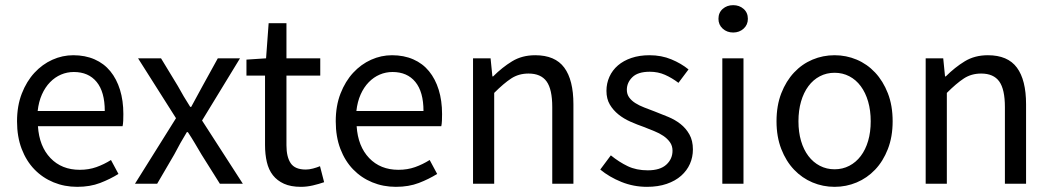

<svg xmlns="http://www.w3.org/2000/svg" viewBox="-20 -712 4072 744"><path d="M279 12Q230 12 187.5 -5.5Q145 -23 113.5 -55.5Q82 -88 64 -135Q46 -182 46 -242Q46 -302 64.5 -349.5Q83 -397 113.5 -430Q144 -463 183 -480.5Q222 -498 264 -498Q310 -498 346.5 -482Q383 -466 407.5 -436Q432 -406 445 -364Q458 -322 458 -270Q458 -257 457.5 -244.5Q457 -232 455 -223H127Q132 -145 175.5 -99.5Q219 -54 289 -54Q324 -54 353.5 -64.5Q383 -75 410 -92L439 -38Q407 -18 368 -3Q329 12 279 12ZM126 -282H386Q386 -356 354.5 -394.5Q323 -433 266 -433Q240 -433 216.5 -423Q193 -413 174 -393.5Q155 -374 142.5 -346Q130 -318 126 -282Z M503 0 662 -254 515 -486H604L669 -379Q680 -359 692 -338.5Q704 -318 717 -298H721Q732 -318 743 -338.5Q754 -359 765 -379L824 -486H910L763 -245L921 0H832L761 -113Q748 -135 735 -157Q722 -179 708 -200H704Q691 -179 679 -157.5Q667 -136 655 -113L589 0Z M1146 12Q1107 12 1080.5 0Q1054 -12 1037.5 -33Q1021 -54 1014 -84Q1007 -114 1007 -150V-419H935V-481L1011 -486L1021 -622H1090V-486H1221V-419H1090V-149Q1090 -104 1106.5 -79.5Q1123 -55 1165 -55Q1178 -55 1193 -59Q1208 -63 1220 -68L1236 -6Q1216 1 1192.5 6.5Q1169 12 1146 12Z M1514 12Q1465 12 1422.5 -5.5Q1380 -23 1348.5 -55.5Q1317 -88 1299 -135Q1281 -182 1281 -242Q1281 -302 1299.5 -349.5Q1318 -397 1348.5 -430Q1379 -463 1418 -480.5Q1457 -498 1499 -498Q1545 -498 1581.5 -482Q1618 -466 1642.5 -436Q1667 -406 1680 -364Q1693 -322 1693 -270Q1693 -257 1692.5 -244.5Q1692 -232 1690 -223H1362Q1367 -145 1410.5 -99.5Q1454 -54 1524 -54Q1559 -54 1588.5 -64.5Q1618 -75 1645 -92L1674 -38Q1642 -18 1603 -3Q1564 12 1514 12ZM1361 -282H1621Q1621 -356 1589.5 -394.5Q1558 -433 1501 -433Q1475 -433 1451.5 -423Q1428 -413 1409 -393.5Q1390 -374 1377.5 -346Q1365 -318 1361 -282Z M1813 0V-486H1881L1888 -416H1891Q1926 -451 1964.5 -474.5Q2003 -498 2054 -498Q2131 -498 2166.5 -450Q2202 -402 2202 -308V0H2120V-297Q2120 -366 2098 -396.5Q2076 -427 2028 -427Q1990 -427 1961 -408Q1932 -389 1895 -352V0Z M2487 12Q2435 12 2388 -7Q2341 -26 2306 -55L2347 -110Q2379 -84 2412.5 -68Q2446 -52 2490 -52Q2538 -52 2562 -74Q2586 -96 2586 -128Q2586 -147 2576 -161Q2566 -175 2550.5 -185.5Q2535 -196 2515 -204Q2495 -212 2475 -220Q2449 -229 2423 -240.5Q2397 -252 2376.5 -268.5Q2356 -285 2343 -307Q2330 -329 2330 -360Q2330 -389 2341.5 -414.5Q2353 -440 2374.5 -458.5Q2396 -477 2427 -487.5Q2458 -498 2497 -498Q2543 -498 2581.5 -482Q2620 -466 2648 -443L2609 -391Q2584 -410 2557 -422Q2530 -434 2498 -434Q2452 -434 2430.5 -413Q2409 -392 2409 -364Q2409 -347 2418 -334.5Q2427 -322 2442 -312.5Q2457 -303 2476.5 -295.5Q2496 -288 2517 -280Q2543 -270 2569.5 -259Q2596 -248 2617 -231.5Q2638 -215 2651.5 -191Q2665 -167 2665 -133Q2665 -103 2653.5 -77Q2642 -51 2619.5 -31Q2597 -11 2563.5 0.5Q2530 12 2487 12Z M2779 0V-486H2861V0ZM2821 -586Q2797 -586 2780.5 -601Q2764 -616 2764 -639Q2764 -663 2780.5 -677.5Q2797 -692 2821 -692Q2845 -692 2861.5 -677.5Q2878 -663 2878 -639Q2878 -616 2861.5 -601Q2845 -586 2821 -586Z M3214 12Q3169 12 3128.5 -5Q3088 -22 3057 -54.5Q3026 -87 3007.5 -134.5Q2989 -182 2989 -242Q2989 -303 3007.5 -350.5Q3026 -398 3057 -431Q3088 -464 3128.5 -481Q3169 -498 3214 -498Q3259 -498 3299.5 -481Q3340 -464 3371 -431Q3402 -398 3420.5 -350.5Q3439 -303 3439 -242Q3439 -182 3420.5 -134.5Q3402 -87 3371 -54.5Q3340 -22 3299.5 -5Q3259 12 3214 12ZM3214 -56Q3245 -56 3271 -69.5Q3297 -83 3315.5 -107.5Q3334 -132 3344 -166Q3354 -200 3354 -242Q3354 -284 3344 -318.5Q3334 -353 3315.5 -378Q3297 -403 3271 -416.5Q3245 -430 3214 -430Q3183 -430 3157 -416.5Q3131 -403 3112.5 -378Q3094 -353 3084 -318.5Q3074 -284 3074 -242Q3074 -200 3084 -166Q3094 -132 3112.5 -107.5Q3131 -83 3157 -69.5Q3183 -56 3214 -56Z M3567 0V-486H3635L3642 -416H3645Q3680 -451 3718.5 -474.5Q3757 -498 3808 -498Q3885 -498 3920.5 -450Q3956 -402 3956 -308V0H3874V-297Q3874 -366 3852 -396.5Q3830 -427 3782 -427Q3744 -427 3715 -408Q3686 -389 3649 -352V0Z"/></svg>

Font: CV Source Sans
Style: Regular
Weight: 400
Designer: Paul D. Hunt
Foundry: Adobe Systems Incorporated
Version: Version 3.001